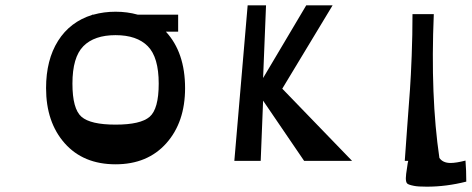

<svg xmlns="http://www.w3.org/2000/svg" viewBox="-20 -604 1771 721"><path d="M603 -485Q675 -407 675 -273Q675 -145 604.5 -66Q534 13 414 13Q293 13 223 -66Q153 -145 153 -273Q153 -379 198 -450.5Q243 -522 326 -548V-549H331Q370 -560 414 -560Q458 -560 497 -549H649V-485ZM576 -290Q576 -389 535 -430.5Q494 -472 414 -472Q334 -472 293 -430.5Q252 -389 252 -290Q252 -195 286 -165.5Q320 -136 414 -136Q508 -136 542 -165.5Q576 -195 576 -290Z M860 0 910 -584H979L968 -311L1130 -584H1229L1040 -271L1302 0H1122L968 -226L959 0Z M1728 -1Q1731 36 1731 78Q1656 97 1583 97Q1549 97 1535 94Q1514 90 1509 85Q1504 80 1504 65Q1504 53 1509 23Q1511 7 1513 0H1500Q1503 -47 1509.5 -132.5Q1516 -218 1519.5 -267.5Q1523 -317 1526 -395Q1529 -473 1529 -551H1609Q1596 -242 1630 -11Q1643 8 1672 8Q1693 8 1728 -1Z"/></svg>

Font: OpenDyslexic
Style: Regular
Weight: 400
Designer: Abbie Gonzalez
Version: Version 0.920;hotconv 1.0.109;makeotfexe 2.5.65596